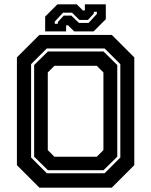

<svg xmlns="http://www.w3.org/2000/svg" viewBox="-20 -860 693 880"><path d="M160.5 0 57.5 -103V-597L160.5 -700H492.5L595.5 -597V-103L492.5 0ZM229.5 -141.5H423.5L454 -172V-528L423.5 -558.5H229.5L199 -528V-172ZM194.5 -66H459.5L531.5 -138V-566L459.5 -638H194.5L122.5 -566V-138ZM199.5 -80 136.5 -142V-562L199.5 -624H454.5L517.5 -562V-142L454.5 -80ZM187 -716V-784L243 -840H332L360 -812H369V-840H465V-772L409 -716H320L292 -744H283V-716ZM231 -751H245V-759L272 -788.5H307L342 -755H386L424 -796V-806H410V-798L383 -768.5H344L310 -802H269L231 -761Z"/></svg>

Font: Tourney Thin
Style: Bold
Weight: 700
Version: Version 1.015